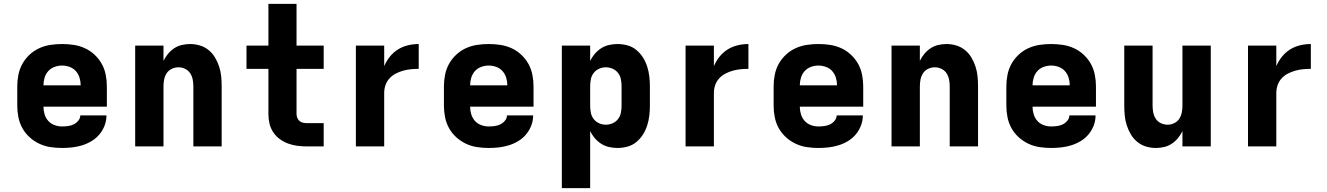

<svg xmlns="http://www.w3.org/2000/svg" viewBox="-20 -755 6840 990"><path d="M300 8Q270 8 240 3.5Q210 -1 182.5 -14Q155 -27 132.5 -47.5Q110 -68 95.5 -94Q81 -120 75 -150Q69 -180 69 -210V-310Q69 -340 75 -370Q81 -400 95.5 -426Q110 -452 132.5 -473Q155 -494 182.5 -506.5Q210 -519 240 -523.5Q270 -528 300 -528Q330 -528 360 -523.5Q390 -519 417.5 -506.5Q445 -494 467.5 -473Q490 -452 504.5 -426Q519 -400 525 -370Q531 -340 531 -310V-205H204Q204 -185 210 -165.5Q216 -146 229 -131.5Q242 -117 261 -110Q280 -103 300 -103Q315 -103 330.5 -105Q346 -107 359.5 -113.5Q373 -120 383.5 -132.5Q394 -145 394 -160H529Q529 -133 519.5 -108Q510 -83 493 -62.5Q476 -42 453 -28Q430 -14 404.5 -6Q379 2 352.5 5Q326 8 300 8ZM396 -315Q396 -335 390 -354.5Q384 -374 371 -388.5Q358 -403 339 -410Q320 -417 300 -417Q280 -417 261 -410Q242 -403 229 -388.5Q216 -374 210 -354.5Q204 -335 204 -315Z M677 0V-520H823V-441Q832 -460 846 -477Q860 -494 878 -506Q896 -518 917.5 -523Q939 -528 960 -528Q986 -528 1011 -520.5Q1036 -513 1056 -496.5Q1076 -480 1089 -458Q1102 -436 1110 -411.5Q1118 -387 1120.5 -361.5Q1123 -336 1123 -310V0H977V-310Q977 -328 973.5 -345.5Q970 -363 960.5 -377.5Q951 -392 934.5 -400Q918 -408 900 -408Q882 -408 865.5 -400Q849 -392 839.5 -377.5Q830 -363 826.5 -345.5Q823 -328 823 -310V0Z M1649 0H1564Q1539 0 1514.5 -3Q1490 -6 1466.5 -14.5Q1443 -23 1423 -37.5Q1403 -52 1389 -73Q1375 -94 1369.5 -118Q1364 -142 1364 -167V-400H1251V-520H1364V-735H1509V-520H1649V-400H1509V-167Q1509 -157 1513 -147Q1517 -137 1525 -130.5Q1533 -124 1543.5 -122Q1554 -120 1564 -120H1649Z M1815 0V-520H1961V-414Q1972 -440 1990 -462.5Q2008 -485 2032 -500Q2056 -515 2083.5 -521.5Q2111 -528 2139 -528V-400Q2119 -400 2098.5 -398Q2078 -396 2058.5 -390.5Q2039 -385 2020.5 -375.5Q2002 -366 1988 -350.5Q1974 -335 1967.5 -315.5Q1961 -296 1961 -276V0Z M2500 8Q2470 8 2440 3.5Q2410 -1 2382.5 -14Q2355 -27 2332.5 -47.5Q2310 -68 2295.5 -94Q2281 -120 2275 -150Q2269 -180 2269 -210V-310Q2269 -340 2275 -370Q2281 -400 2295.5 -426Q2310 -452 2332.5 -473Q2355 -494 2382.5 -506.5Q2410 -519 2440 -523.5Q2470 -528 2500 -528Q2530 -528 2560 -523.5Q2590 -519 2617.5 -506.5Q2645 -494 2667.5 -473Q2690 -452 2704.5 -426Q2719 -400 2725 -370Q2731 -340 2731 -310V-205H2404Q2404 -185 2410 -165.5Q2416 -146 2429 -131.5Q2442 -117 2461 -110Q2480 -103 2500 -103Q2515 -103 2530.5 -105Q2546 -107 2559.5 -113.5Q2573 -120 2583.5 -132.5Q2594 -145 2594 -160H2729Q2729 -133 2719.5 -108Q2710 -83 2693 -62.5Q2676 -42 2653 -28Q2630 -14 2604.5 -6Q2579 2 2552.5 5Q2526 8 2500 8ZM2596 -315Q2596 -335 2590 -354.5Q2584 -374 2571 -388.5Q2558 -403 2539 -410Q2520 -417 2500 -417Q2480 -417 2461 -410Q2442 -403 2429 -388.5Q2416 -374 2410 -354.5Q2404 -335 2404 -315Z M2877 215V-520H3023V-440Q3032 -460 3046.5 -477Q3061 -494 3079.5 -506Q3098 -518 3120 -523Q3142 -528 3164 -528Q3190 -528 3215.5 -521Q3241 -514 3261 -497.5Q3281 -481 3295 -459Q3309 -437 3317 -412Q3325 -387 3328 -361.5Q3331 -336 3331 -310V-210Q3331 -184 3328 -158.5Q3325 -133 3317 -108Q3309 -83 3295 -61Q3281 -39 3261 -22.5Q3241 -6 3215.5 1Q3190 8 3164 8Q3142 8 3120 3Q3098 -2 3079.5 -14Q3061 -26 3046.5 -43Q3032 -60 3023 -80V215ZM3104 -112Q3122 -112 3139 -119.5Q3156 -127 3167 -141.5Q3178 -156 3181.5 -174Q3185 -192 3185 -210V-310Q3185 -328 3181.5 -346Q3178 -364 3167 -378.5Q3156 -393 3139 -400.5Q3122 -408 3104 -408Q3086 -408 3069 -400.5Q3052 -393 3041 -378.5Q3030 -364 3026.5 -346Q3023 -328 3023 -310V-210Q3023 -192 3026.5 -174Q3030 -156 3041 -141.5Q3052 -127 3069 -119.5Q3086 -112 3104 -112Z M3515 0V-520H3661V-414Q3672 -440 3690 -462.5Q3708 -485 3732 -500Q3756 -515 3783.5 -521.5Q3811 -528 3839 -528V-400Q3819 -400 3798.5 -398Q3778 -396 3758.5 -390.5Q3739 -385 3720.5 -375.5Q3702 -366 3688 -350.5Q3674 -335 3667.5 -315.5Q3661 -296 3661 -276V0Z M4200 8Q4170 8 4140 3.5Q4110 -1 4082.5 -14Q4055 -27 4032.5 -47.5Q4010 -68 3995.5 -94Q3981 -120 3975 -150Q3969 -180 3969 -210V-310Q3969 -340 3975 -370Q3981 -400 3995.5 -426Q4010 -452 4032.5 -473Q4055 -494 4082.5 -506.5Q4110 -519 4140 -523.5Q4170 -528 4200 -528Q4230 -528 4260 -523.5Q4290 -519 4317.5 -506.5Q4345 -494 4367.5 -473Q4390 -452 4404.5 -426Q4419 -400 4425 -370Q4431 -340 4431 -310V-205H4104Q4104 -185 4110 -165.5Q4116 -146 4129 -131.5Q4142 -117 4161 -110Q4180 -103 4200 -103Q4215 -103 4230.5 -105Q4246 -107 4259.5 -113.5Q4273 -120 4283.5 -132.5Q4294 -145 4294 -160H4429Q4429 -133 4419.5 -108Q4410 -83 4393 -62.5Q4376 -42 4353 -28Q4330 -14 4304.5 -6Q4279 2 4252.5 5Q4226 8 4200 8ZM4296 -315Q4296 -335 4290 -354.5Q4284 -374 4271 -388.5Q4258 -403 4239 -410Q4220 -417 4200 -417Q4180 -417 4161 -410Q4142 -403 4129 -388.5Q4116 -374 4110 -354.5Q4104 -335 4104 -315Z M4577 0V-520H4723V-441Q4732 -460 4746 -477Q4760 -494 4778 -506Q4796 -518 4817.5 -523Q4839 -528 4860 -528Q4886 -528 4911 -520.5Q4936 -513 4956 -496.5Q4976 -480 4989 -458Q5002 -436 5010 -411.5Q5018 -387 5020.5 -361.5Q5023 -336 5023 -310V0H4877V-310Q4877 -328 4873.5 -345.5Q4870 -363 4860.5 -377.5Q4851 -392 4834.5 -400Q4818 -408 4800 -408Q4782 -408 4765.5 -400Q4749 -392 4739.5 -377.5Q4730 -363 4726.5 -345.5Q4723 -328 4723 -310V0Z M5400 8Q5370 8 5340 3.5Q5310 -1 5282.5 -14Q5255 -27 5232.5 -47.5Q5210 -68 5195.5 -94Q5181 -120 5175 -150Q5169 -180 5169 -210V-310Q5169 -340 5175 -370Q5181 -400 5195.5 -426Q5210 -452 5232.5 -473Q5255 -494 5282.5 -506.5Q5310 -519 5340 -523.5Q5370 -528 5400 -528Q5430 -528 5460 -523.5Q5490 -519 5517.5 -506.5Q5545 -494 5567.5 -473Q5590 -452 5604.5 -426Q5619 -400 5625 -370Q5631 -340 5631 -310V-205H5304Q5304 -185 5310 -165.5Q5316 -146 5329 -131.5Q5342 -117 5361 -110Q5380 -103 5400 -103Q5415 -103 5430.5 -105Q5446 -107 5459.5 -113.5Q5473 -120 5483.5 -132.5Q5494 -145 5494 -160H5629Q5629 -133 5619.5 -108Q5610 -83 5593 -62.5Q5576 -42 5553 -28Q5530 -14 5504.5 -6Q5479 2 5452.5 5Q5426 8 5400 8ZM5496 -315Q5496 -335 5490 -354.5Q5484 -374 5471 -388.5Q5458 -403 5439 -410Q5420 -417 5400 -417Q5380 -417 5361 -410Q5342 -403 5329 -388.5Q5316 -374 5310 -354.5Q5304 -335 5304 -315Z M5940 8Q5914 8 5889 0.5Q5864 -7 5844 -23.5Q5824 -40 5811 -62Q5798 -84 5790 -108.5Q5782 -133 5779.5 -158.5Q5777 -184 5777 -210V-520H5923V-210Q5923 -192 5926.5 -174.5Q5930 -157 5939.5 -142.5Q5949 -128 5965.5 -120Q5982 -112 6000 -112Q6018 -112 6034.5 -120Q6051 -128 6060.5 -142.5Q6070 -157 6073.5 -174.5Q6077 -192 6077 -210V-520H6223V0H6077V-79Q6068 -60 6054 -43Q6040 -26 6022 -14Q6004 -2 5982.5 3Q5961 8 5940 8Z M6415 0V-520H6561V-414Q6572 -440 6590 -462.5Q6608 -485 6632 -500Q6656 -515 6683.5 -521.5Q6711 -528 6739 -528V-400Q6719 -400 6698.5 -398Q6678 -396 6658.5 -390.5Q6639 -385 6620.5 -375.5Q6602 -366 6588 -350.5Q6574 -335 6567.5 -315.5Q6561 -296 6561 -276V0Z"/></svg>

Font: Iosevka Aile Heavy
Style: Regular
Weight: 900
Designer: Belleve Invis
Foundry: Belleve Invis
Version: Version 31.1.0; ttfautohint (v1.8.4)